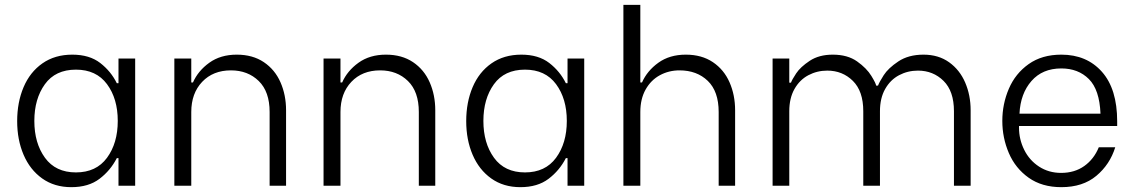

<svg xmlns="http://www.w3.org/2000/svg" viewBox="-20 -768 4695 794"><path d="M51 -267Q51 -345 77.5 -407.5Q104 -470 155.5 -506Q207 -542 279 -542Q350 -542 394.5 -507.5Q439 -473 463 -424H470V-526H539V0H470V-114H463Q437 -63 391.5 -28.5Q346 6 275 6Q205 6 154.5 -30Q104 -66 77.5 -128Q51 -190 51 -267ZM467 -268Q467 -360 422.5 -420Q378 -480 294 -480Q209 -480 165.5 -419.5Q122 -359 122 -268Q122 -176 166 -115.5Q210 -55 294 -55Q378 -55 422.5 -115.5Q467 -176 467 -268Z M701 -526H771V-427H778Q799 -475 845.5 -508.5Q892 -542 959 -542Q1025 -542 1071 -511Q1117 -480 1140 -427.5Q1163 -375 1163 -312V0H1095V-305Q1095 -389 1050 -433Q1005 -477 935 -477Q861 -477 816 -429.5Q771 -382 771 -305V0H701Z M1318 -526H1388V-427H1395Q1416 -475 1462.5 -508.5Q1509 -542 1576 -542Q1642 -542 1688 -511Q1734 -480 1757 -427.5Q1780 -375 1780 -312V0H1712V-305Q1712 -389 1667 -433Q1622 -477 1552 -477Q1478 -477 1433 -429.5Q1388 -382 1388 -305V0H1318Z M1908 -267Q1908 -345 1934.5 -407.5Q1961 -470 2012.5 -506Q2064 -542 2136 -542Q2207 -542 2251.5 -507.5Q2296 -473 2320 -424H2327V-526H2396V0H2327V-114H2320Q2294 -63 2248.5 -28.5Q2203 6 2132 6Q2062 6 2011.5 -30Q1961 -66 1934.5 -128Q1908 -190 1908 -267ZM2324 -268Q2324 -360 2279.5 -420Q2235 -480 2151 -480Q2066 -480 2022.5 -419.5Q1979 -359 1979 -268Q1979 -176 2023 -115.5Q2067 -55 2151 -55Q2235 -55 2279.5 -115.5Q2324 -176 2324 -268Z M2558 -748H2628V-427H2635Q2656 -475 2702.5 -508.5Q2749 -542 2816 -542Q2882 -542 2928 -511Q2974 -480 2997 -427.5Q3020 -375 3020 -312V0H2952V-305Q2952 -390 2907 -433.5Q2862 -477 2790 -477Q2746 -477 2709 -457Q2672 -437 2650 -398Q2628 -359 2628 -305V0H2558Z M3175 -526H3244V-426H3251Q3255 -438 3272.5 -464.5Q3290 -491 3328.5 -516.5Q3367 -542 3424 -542Q3485 -542 3524.5 -514Q3564 -486 3583.5 -454Q3603 -422 3603 -414H3611Q3616 -428 3634.5 -457Q3653 -486 3695 -514Q3737 -542 3799 -542Q3861 -542 3905 -510.5Q3949 -479 3971.5 -426.5Q3994 -374 3994 -312V0H3925V-308Q3925 -391 3882 -433.5Q3839 -476 3776 -476Q3734 -476 3698 -457Q3662 -438 3640.5 -400Q3619 -362 3619 -308V0H3550V-308Q3550 -391 3507 -433.5Q3464 -476 3401 -476Q3359 -476 3323 -457Q3287 -438 3265.5 -400Q3244 -362 3244 -308V0H3175Z M4125 -268Q4125 -338 4152 -401Q4179 -464 4234 -503Q4289 -542 4369 -542Q4474 -542 4537 -471Q4600 -400 4600 -266V-247H4194V-240Q4194 -192 4215.5 -148.5Q4237 -105 4277 -79Q4317 -53 4368 -53Q4424 -53 4464 -81.5Q4504 -110 4524 -159H4592Q4570 -88 4514 -41Q4458 6 4369 6Q4289 6 4234 -33Q4179 -72 4152 -135Q4125 -198 4125 -268ZM4531 -298Q4527 -397 4483 -441Q4439 -485 4369 -485Q4291 -485 4245.5 -433Q4200 -381 4196 -298Z"/></svg>

Font: Be Vietnam Light
Style: Regular
Weight: 300
Designer: Gabriel Lam
Foundry: TypeRant
Version: Version 4.000